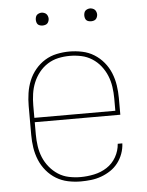

<svg xmlns="http://www.w3.org/2000/svg" viewBox="-51 -739 603 789"><g transform="rotate(-5 250.0 -344.5)"><path d="M251 8Q224 8 198 2.5Q172 -3 149.5 -16.5Q127 -30 109.5 -51Q92 -72 82 -96.5Q72 -121 68 -147Q64 -173 64 -200V-320Q64 -346 68 -372.5Q72 -399 82 -423.5Q92 -448 109 -468.5Q126 -489 148.5 -503Q171 -517 197.5 -522.5Q224 -528 250 -528Q276 -528 302.5 -522.5Q329 -517 351.5 -503Q374 -489 391 -468.5Q408 -448 418 -423.5Q428 -399 432 -372.5Q436 -346 436 -320V-251H83V-200Q83 -176 86.5 -152Q90 -128 99 -106Q108 -84 123.5 -65Q139 -46 159 -33Q179 -20 203 -15Q227 -10 251 -10Q279 -10 307.5 -16Q336 -22 360 -37.5Q384 -53 398.5 -78.5Q413 -104 415 -133H434Q433 -111 425.5 -90.5Q418 -70 405 -53Q392 -36 374 -24Q356 -12 335.5 -4.5Q315 3 293.5 5.5Q272 8 251 8ZM83 -269H417V-320Q417 -344 413.5 -368Q410 -392 401 -414Q392 -436 377 -455Q362 -474 341.5 -487Q321 -500 297.5 -505Q274 -510 250 -510Q226 -510 202.5 -505Q179 -500 158.5 -487Q138 -474 123 -455Q108 -436 99 -414Q90 -392 86.5 -368Q83 -344 83 -320ZM350 -644Q345 -644 339.5 -645.5Q334 -647 330.5 -650.5Q327 -654 325.5 -659.5Q324 -665 324 -670Q324 -675 325.5 -680.5Q327 -686 330.5 -689.5Q334 -693 339.5 -695Q345 -697 350 -697Q355 -697 360.5 -695Q366 -693 369.5 -689.5Q373 -686 375 -680.5Q377 -675 377 -670Q377 -665 375 -659.5Q373 -654 369.5 -650.5Q366 -647 360.5 -645.5Q355 -644 350 -644ZM150 -644Q145 -644 139.5 -645.5Q134 -647 130.5 -650.5Q127 -654 125.5 -659.5Q124 -665 124 -670Q124 -675 125.5 -680.5Q127 -686 130.5 -689.5Q134 -693 139.5 -695Q145 -697 150 -697Q155 -697 160.5 -695Q166 -693 169.5 -689.5Q173 -686 175 -680.5Q177 -675 177 -670Q177 -665 175 -659.5Q173 -654 169.5 -650.5Q166 -647 160.5 -645.5Q155 -644 150 -644Z"/></g></svg>

Font: Zed Mono Thin
Style: Regular
Weight: 100
Monospace: yes
Designer: Belleve Invis
Foundry: Belleve Invis
Version: Version 1.0.0; ttfautohint (v1.8.4)